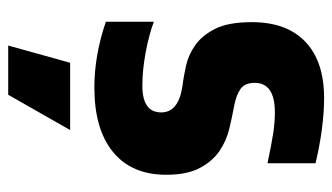

<svg xmlns="http://www.w3.org/2000/svg" viewBox="-191 -399 810 468"><g transform="rotate(90 214.0 -165.0)"><path d="M133 69H297L211 220H91ZM193 10Q115 10 33 -18V-135Q65 -123 108 -115Q151 -107 189 -107Q254 -107 254 -153Q254 -194 194 -204Q170 -207 142 -213Q114 -219 90 -236Q66 -253 50 -285Q34 -317 34 -374Q34 -459 82 -504.5Q130 -550 219 -550Q254 -550 295.5 -544.5Q337 -539 378 -529V-412Q331 -422 304.5 -426Q278 -430 254 -430Q182 -430 182 -381Q182 -357 196.5 -346.5Q211 -336 237 -331Q264 -326 293.5 -319Q323 -312 348 -295Q373 -278 389.5 -247Q406 -216 406 -165Q406 -81 350.5 -35.5Q295 10 193 10Z"/></g></svg>

Font: Encode Sans Compressed
Style: ExtraBold
Weight: 800
Designer: Pablo Impallari, Andres Torresi
Foundry: Pablo Impallari, Andres Torresi
Version: Version 1.000; ttfautohint (v1.00) -l 8 -r 50 -G 200 -x 14 -